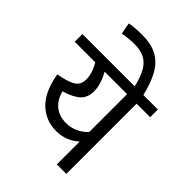

<svg xmlns="http://www.w3.org/2000/svg" viewBox="-286 -1075 1200 1200"><g transform="rotate(45 313.5 -475.0)"><path d="M647 -621H527V0H443V-202Q379 -144 293 -144Q200 -144 135 -206Q70 -268 47 -400Q124 -413 161 -435Q198 -457 198 -506Q198 -559 162 -621H-20V-689H647ZM443 -621H244Q262 -591 273.5 -555.5Q285 -520 285 -489Q285 -433 252 -401.5Q219 -370 145 -348Q161 -287 201 -255Q241 -223 300 -223Q342 -223 378.5 -239.5Q415 -256 443 -286Z M259 -875Q202 -875 152 -865L138 -941Q183 -950 251 -950Q327 -950 379 -922.5Q431 -895 464.5 -837Q498 -779 520 -684L446 -672Q423 -784 380 -829.5Q337 -875 259 -875Z"/></g></svg>

Font: FiraGO
Style: Regular
Weight: 400
Designer: bBox Type
Foundry: bBox Type GmbH
Version: Version 1.001;April 20, 2020;FontCreator 12.0.0.2555 64-bit